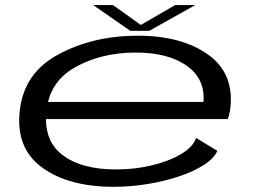

<svg xmlns="http://www.w3.org/2000/svg" viewBox="-20 -731 1014 758"><path d="M429 6.5Q250.5 6.5 146 -69.8Q41.5 -146 58 -293.5Q74 -443 211 -516.5Q348 -590 523.5 -590Q699 -590 803.2 -514.2Q907.5 -438.5 888.5 -297Q884.5 -273.5 879 -261H161.5Q161.5 -170 225 -120.5Q300 -62 438 -62Q514 -62 582 -78.8Q650 -95.5 696.5 -123.8Q743 -152 754 -186.5L838 -135.5Q825.5 -106 785.5 -80.2Q745.5 -54.5 687.8 -35Q630 -15.5 562.8 -4.5Q495.5 6.5 429 6.5ZM169.5 -328.5H783.5Q790 -418 720.5 -469Q646.5 -523.5 515.5 -523.5Q381 -523.5 278.5 -466.5Q192 -419 169.5 -328.5ZM494 -609.5 348 -711H426L536 -632.5L671.5 -711H751L569.5 -609.5Z"/></svg>

Font: Anybody UltraExpanded Regular
Style: Italic
Weight: 400
Width: 9
Italic angle: -10°
Designer: Tyler Finck
Foundry: Etcetera Type Company
Version: Version 1.010; ttfautohint (v1.8.3) -l 8 -r 50 -G 200 -x 14 